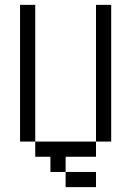

<svg xmlns="http://www.w3.org/2000/svg" viewBox="-20 -645 540 790"><path d="M375 125V62.5H250V125ZM250 62.5V0H375V-62.5H125V0H187.5V62.5ZM125 -62.5V-625H62.5V-62.5ZM375 -62.5H437.5V-625H375Z"/></svg>

Font: BFUnifontExMono
Style: Regular
Weight: 500
Version: Version 15.0.06